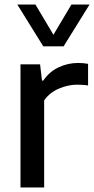

<svg xmlns="http://www.w3.org/2000/svg" viewBox="-20 -828 416 848"><path d="M70.5 0V-544H157L165.5 -472H171Q197.5 -511 238.5 -530.5Q279.5 -550 325.5 -550Q348 -550 369 -546V-450.5Q357 -452.5 344.8 -453.2Q332.5 -454 320 -454Q281.5 -454 240.5 -436.8Q199.5 -419.5 175 -384.5V0ZM171 -623.5 56.5 -808H136.5L216 -674.5L295.5 -808H375.5L261 -623.5Z"/></svg>

Font: Encode Sans Md
Style: Regular
Weight: 500
Designer: Multiple Designers
Foundry: Impallari Type
Version: Version 3.002; ttfautohint (v1.8.3) -l 8 -r 50 -G 200 -x 14 